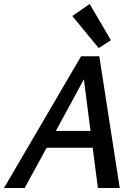

<svg xmlns="http://www.w3.org/2000/svg" viewBox="-32 -939 688 959"><path d="M431 -201H201L91 0H-12L373 -658H464L566 0H457ZM420 -285 387 -543 247 -285ZM329 -859 416 -919 522 -738 461 -699Z"/></svg>

Font: Ysabeau Semibold
Style: Italic
Weight: 600
Italic angle: -12°
Designer: Christian Thalmann (Catharsis Fonts)
Version: Version 0.003